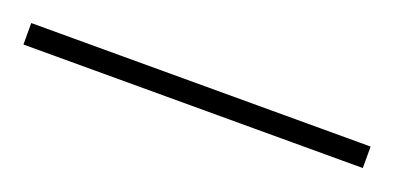

<svg xmlns="http://www.w3.org/2000/svg" viewBox="-20 -1 431 210"><g transform="rotate(20 195.5 103.5)"><path d="M393 116H-2V91H393Z"/></g></svg>

Font: Noto Sans Cherokee Thin
Style: Regular
Weight: 100
Designer: Monotype Design Team
Foundry: Monotype Imaging Inc.
Version: Version 2.001; ttfautohint (v1.8.4.7-5d5b)